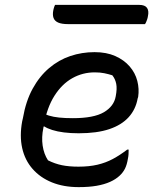

<svg xmlns="http://www.w3.org/2000/svg" viewBox="-20 -757 640 788"><path d="M368 -543Q417 -543 453 -527Q489 -511 512 -484.5Q535 -458 543.5 -425Q552 -392 547 -359L545 -353Q537 -308 508 -276Q479 -244 428.5 -227Q378 -210 303 -210Q270 -210 242.5 -213.5Q215 -217 194.5 -223.5Q174 -230 162 -238L133 -234L147 -296Q163 -288 181 -282.5Q199 -277 223 -274.5Q247 -272 279 -272Q365 -272 406.5 -296.5Q448 -321 455 -362Q461 -393 457 -413Q453 -433 441 -448Q425 -453 408 -456.5Q391 -460 369 -460Q319 -460 276.5 -436Q234 -412 203.5 -364Q173 -316 160 -244L158 -232Q150 -194 155 -159.5Q160 -125 177 -99Q205 -85 234 -79Q263 -73 302 -73Q346 -73 380 -81Q414 -89 443 -104.5Q472 -120 502 -143H508Q508 -133 507.5 -124Q507 -115 505 -106Q501 -81 493 -65Q485 -49 471 -36Q455 -21 431.5 -10.5Q408 0 376.5 5.5Q345 11 303 11Q241 11 193 -8.5Q145 -28 113.5 -64Q82 -100 71 -149.5Q60 -199 71 -259L74 -272Q86 -342 114 -393Q142 -444 181.5 -477.5Q221 -511 268.5 -527Q316 -543 368 -543ZM206 -737H551Q575 -737 583.5 -724.5Q592 -712 587 -690Q586 -683 584 -677.5Q582 -672 580 -667Q578 -662 575 -658H260Q233 -658 218.5 -664.5Q204 -671 199.5 -684Q195 -697 199 -716Q200 -720 201 -724Q202 -728 203.5 -731.5Q205 -735 206 -737Z"/></svg>

Font: Rec Mono Duotone
Style: Italic
Weight: 400
Italic angle: -10°
Monospace: yes
Version: Version 1.085; ttfautohint (v1.8.4.7-5d5b)